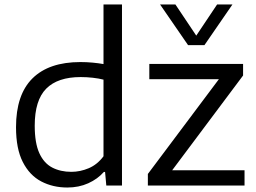

<svg xmlns="http://www.w3.org/2000/svg" viewBox="-20 -828 1142 857"><path d="M280.5 9Q216 9 164 -18.2Q112 -45.5 81.8 -104.8Q51.5 -164 51.5 -260Q51.5 -405.5 125 -478.2Q198.5 -551 339 -551Q366.5 -551 393.2 -548.5Q420 -546 442 -542V-808H524.5V0H454.5L449 -60.5H443.5Q416 -29 374 -10Q332 9 280.5 9ZM298.5 -61Q338 -61 376.2 -77.2Q414.5 -93.5 442 -130.5V-472.5Q421 -478 394 -481Q367 -484 340 -484Q237.5 -484 186.2 -432.2Q135 -380.5 135 -267Q135 -189.5 155.5 -144.5Q176 -99.5 213 -80.2Q250 -61 298.5 -61ZM640 0V-51.5L957 -474.5H646.5V-542.5H1065V-491L748.5 -68H1071.5V0ZM819.5 -626.5 694.5 -808H763L856 -669L949 -808H1017.5L892.5 -626.5Z"/></svg>

Font: Encode Sans SemiExpanded SemiExpanded
Style: Regular
Weight: 400
Width: 6
Designer: Multiple Designers
Foundry: Impallari Type
Version: Version 3.000; ttfautohint (v1.8.3) -l 8 -r 50 -G 200 -x 14 